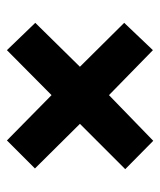

<svg xmlns="http://www.w3.org/2000/svg" viewBox="26 -631 463 555"><g transform="rotate(90 257.5 -353.5)"><path d="M387 -565 469 -484 338 -353 467 -223 386 -142 255 -271 125 -142 46 -224 173 -353 46 -481 125 -564 255 -437Z"/></g></svg>

Font: Noto Sans Lao Condensed ExtraBold
Style: Regular
Weight: 800
Width: 3
Designer: Monotype Design Team
Foundry: Monotype Imaging Inc.
Version: Version 2.003; ttfautohint (v1.8.4.7-5d5b)